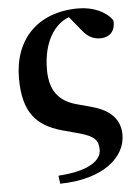

<svg xmlns="http://www.w3.org/2000/svg" viewBox="-55 -606 636 872"><g transform="rotate(-5 263.0 -170.0)"><path d="M184 223C383 220 485 127 485 26C485 -35 452 -86 357 -112L287 -131C213 -152 169 -199 169 -298C169 -427 225 -504 289 -527L344 -460C363 -437 386 -419 423 -419C469 -419 494 -450 489 -495C462 -536 402 -563 335 -563C148 -563 39 -446 39 -270C39 -117 96 -51 213 -18L291 3C358 22 376 41 376 85C376 130 325 177 179 186Z"/></g></svg>

Font: Source Han Serif KR Heavy
Style: Regular
Weight: 900
Designer: Ryoko NISHIZUKA 西塚涼子 (kana & ideographs); Frank Grießhammer (Latin, Greek & Cyrillic); Wenlong ZHANG 张文龙 (bopomofo); San
Foundry: Adobe
Version: Version 2.001;hotconv 1.1.0;makeotfexe 2.6.0